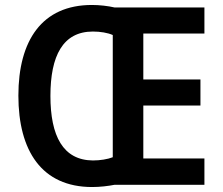

<svg xmlns="http://www.w3.org/2000/svg" viewBox="-20 -744 897 773"><path d="M350 -724C149 -724 54 -581 54 -359C54 -137 148 9 351 9C382 9 416 5 441 0H803V-106H557V-319H787V-424H557V-609H803V-714H441C415 -720 381 -724 350 -724ZM354 -617C384 -617 414 -612 434 -603V-111C414 -103 383 -98 354 -98C234 -99 183 -196 183 -358C183 -519 233 -617 354 -617Z"/></svg>

Font: Noto Sans Myanmar SemiCondensed SemiBold
Style: Regular
Weight: 600
Width: 4
Designer: Monotype Design Team
Foundry: Monotype Imaging Inc.
Version: Version 2.107